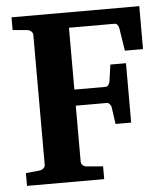

<svg xmlns="http://www.w3.org/2000/svg" viewBox="-50 -716 659 761"><g transform="rotate(-5 279.5 -335.5)"><path d="M460 -500 445.8 -590.8Q444.3 -598.6 439.7 -604.2Q435.1 -609.9 428.2 -609.9H247.1V-363.8H371.1Q377.9 -363.8 382.6 -370.1Q387.2 -376.5 388.2 -381.8L397.9 -450.2H460V-213.9H397.9L388.2 -282.2Q387.2 -287.6 382.1 -293.7Q377 -299.8 371.1 -299.8H247.1V-78.1Q247.1 -68.4 253.4 -62.7Q259.8 -57.1 269 -56.2L334 -50.8V0H26.9V-50.8L81.1 -56.2Q89.8 -57.1 96.9 -62.7Q104 -68.4 104 -78.1V-592.8Q104 -602.5 96.9 -608.4Q89.8 -614.3 81.1 -615.2L23.9 -620.1V-670.9H532.2V-500Z"/></g></svg>

Font: Charis SIL APac
Style: Bold
Weight: 700
Foundry: SIL International
Version: Version 5.000